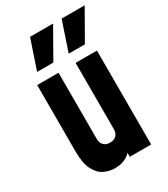

<svg xmlns="http://www.w3.org/2000/svg" viewBox="-194 -870 854 974"><g transform="rotate(-30 232.5 -383.5)"><path d="M186 13Q153.5 13 123.2 -1.5Q93 -16 73.5 -53.8Q54 -91.5 54 -162V-550H179V-162Q179 -139.5 192 -125.8Q205 -112 229 -112Q253 -112 266 -125.8Q279 -139.5 279 -162V-550H404V0H279V-84L301 -55Q285.5 -23 256.8 -5Q228 13 186 13ZM87 -608 145 -780H280L182 -608ZM272 -608 330 -780H465L367 -608Z"/></g></svg>

Font: Mohave Light
Style: Regular
Weight: 300
Designer: Gumpita Rahayu
Foundry: Tokotype
Version: Version 2.003